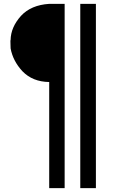

<svg xmlns="http://www.w3.org/2000/svg" viewBox="-20 -698 654 995"><path d="M235 277V-273Q149 -274 96 -329Q47 -382 35 -447Q35 -452 34.5 -464Q34 -476 34 -484Q34 -491 35 -491Q35 -491 35 -491Q36 -557 89 -616Q141 -672 235 -678H315V277ZM396 277V-678H477V277Z"/></svg>

Font: Triodion
Style: Regular
Weight: 400
Version: Version 1.201; ttfautohint (v1.8.4.7-5d5b)